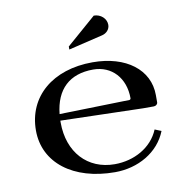

<svg xmlns="http://www.w3.org/2000/svg" viewBox="-80 -790 848 873"><g transform="rotate(-10 343.5 -354.0)"><path d="M273.5 -580.4 431.5 -618.2C452.5 -623.3 467.5 -640 467.5 -660.4C467.5 -689.4 441.6 -713 409.6 -713L273.5 -594.4ZM60 -244C60 -94.6 188.8 5 382 5C487.8 5 585.2 -49.1 622 -143L592.2 -155.1C559.7 -76.1 476.3 -31 387 -31C261.5 -31 177 -122.6 177 -260C177 -263 177 -266 177.1 -269L557 -259H607C616.9 -259 625 -266.2 625 -275V-308.5C625 -425.5 521.8 -505 367 -505C182.8 -505 60 -400.6 60 -244ZM178.9 -299C190.5 -411.8 254.7 -472 364 -472C449.8 -472 509 -407.9 509 -314C509 -310.2 505.9 -307.1 502 -307Z"/></g></svg>

Font: Prida01
Style: Bold
Weight: 700
Designer: gluk
Foundry: gluk
Version: Version 00.072